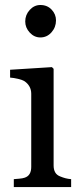

<svg xmlns="http://www.w3.org/2000/svg" viewBox="-20 -760 333 780"><path d="M269 0H36.1V-32.2Q47.4 -33.2 59.3 -34.2Q71.3 -35.2 80.1 -38.1Q93.8 -42.5 100.3 -53.5Q106.9 -64.5 106.9 -82V-379.4Q106.9 -395 99.9 -408Q92.8 -420.9 80.1 -429.7Q70.8 -435.5 53.2 -439.7Q35.6 -443.8 21 -444.8V-476.6L190.9 -487.3L197.8 -480.5V-87.9Q197.8 -70.8 204.3 -59.6Q210.9 -48.3 225.1 -43Q235.8 -38.6 246.1 -35.9Q256.3 -33.2 269 -32.2ZM207.5 -677.2Q207.5 -649.4 189.2 -628.7Q170.9 -607.9 144 -607.9Q119.1 -607.9 100.8 -627.7Q82.5 -647.5 82.5 -672.9Q82.5 -699.7 100.8 -719.7Q119.1 -739.7 144 -739.7Q171.9 -739.7 189.7 -720.9Q207.5 -702.1 207.5 -677.2Z"/></svg>

Font: UniBurma_GGSerif
Style: Book
Weight: 400
Designer: Victor San Kho Lin (for Burmese only and related typography optimization with it)
Foundry: http://www.unimm.org
Version: 2.0